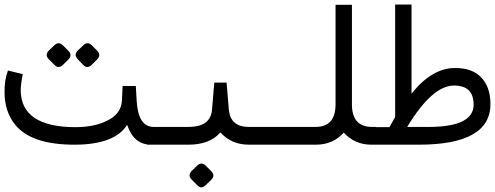

<svg xmlns="http://www.w3.org/2000/svg" viewBox="-146 -636 2176 844"><path d="M184 -77Q268 -77 324 -105Q387 -135 390 -194L393 -258H451L455 -190Q462 -78 530 -78H531V0H518Q442 0 413 -87Q358 -1 185 0Q-10 1 -81 -90Q-126 -147 -126 -230Q-127 -283 -111 -326L-46 -310Q-55 -265 -55 -237Q-52 -78 184 -77ZM258.1 -436.4 281.6 -412.8Q299.8 -393.6 280.6 -374.3L257 -350.8Q237.8 -332.6 220.7 -349.7L197.1 -374.3Q176.8 -393.6 196 -413.9L219.6 -436.4Q238.8 -455.6 258.1 -436.4ZM130.8 -436.4 154.3 -412.8Q173.6 -393.6 154.3 -374.3L130.8 -350.8Q111.5 -332.6 94.4 -349.7L69.8 -374.3Q49.5 -393.6 68.7 -413.9L92.3 -436.4Q111.5 -455.6 130.8 -436.4Z M822 -53Q775 0 683 0H500V-78H682Q780 -78 786 -154L796 -273H850L860 -154Q867 -78 948 -78H1021V0H949Q871 0 824 -53H823ZM758.8 92.6 782.3 116.2Q801.6 135.4 782.3 154.7L757.7 178.2Q738.4 196.4 722.4 179.3L697.8 154.7Q677.5 135.4 696.7 115.1L720.3 92.6Q739.5 73.4 758.8 92.6Z M1365 -53Q1318 0 1243 0H993V-78H1241Q1329 -78 1329 -177V-615H1401V-177Q1401 -78 1490 -78H1507V0H1486Q1414 0 1365 -53Z M1663 -224Q1753 -338 1856 -337Q1927 -337 1966 -299Q2009 -258 2010 -180Q2011 0 1695 0H1493V-77H1566Q1578 -99 1591 -122V-616H1663ZM1644 -78H1737Q1936 -78 1936 -176Q1936 -260 1850 -260Q1754 -260 1644 -78Z"/></svg>

Font: Vazir Code FD
Style: Code-FD
Weight: 400
Foundry: DejaVu fonts team - Redesigned by Saber Rastikerdar
Version: Version 1.1.2